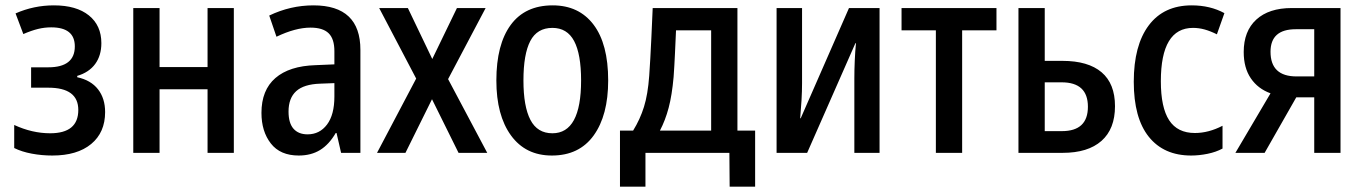

<svg xmlns="http://www.w3.org/2000/svg" viewBox="-20 -570 5087 716"><path d="M175 10Q136 10 98.5 3Q61 -4 33 -18V-104Q100 -73 167 -73Q272 -73 272 -160Q272 -243 160 -243H96V-319H160Q259 -319 259 -397Q259 -468 171 -468Q146 -468 121.5 -462Q97 -456 67 -443L38 -520Q106 -550 181 -550Q265 -550 311.5 -512.5Q358 -475 358 -409Q358 -363 335 -331.5Q312 -300 268 -287V-282Q319 -271 345.5 -237Q372 -203 372 -152Q372 -76 320 -33Q268 10 175 10Z M477 0V-540H575V-320H754V-540H852V0H754V-237H575V0Z M1094 10Q1025 10 990 -35Q955 -80 955 -149Q955 -234 1007 -279Q1059 -324 1157 -327L1227 -330V-379Q1227 -425 1205.5 -446Q1184 -467 1138 -467Q1082 -467 1011 -433L984 -512Q1063 -550 1149 -550Q1324 -550 1324 -384V0H1252L1235 -74H1232Q1207 -31 1173.5 -10.5Q1140 10 1094 10ZM1127 -69Q1172 -69 1199.5 -105.5Q1227 -142 1227 -210V-260L1174 -258Q1113 -256 1084.5 -230Q1056 -204 1056 -154Q1056 -111 1074.5 -90Q1093 -69 1127 -69Z M1386 0 1532 -277 1394 -540H1501L1592 -350L1684 -540H1791L1651 -275L1797 0H1690L1591 -200L1492 0Z M2038 10Q1940 10 1885.5 -65Q1831 -140 1831 -270Q1831 -404 1884.5 -477Q1938 -550 2041 -550Q2139 -550 2193.5 -478Q2248 -406 2248 -270Q2248 -140 2194 -65Q2140 10 2038 10ZM2040 -73Q2147 -73 2147 -270Q2147 -368 2121 -417Q2095 -466 2040 -466Q1983 -466 1957.5 -417Q1932 -368 1932 -270Q1932 -173 1958 -123Q1984 -73 2040 -73Z M2292 126V-83H2341Q2367 -125 2381.5 -171.5Q2396 -218 2401 -287Q2403 -318 2405 -350.5Q2407 -383 2409 -428Q2411 -473 2414 -540H2730V-83H2796V126H2701L2700 0H2387V126ZM2441 -83H2632V-457H2501Q2499 -413 2497 -369Q2495 -325 2492 -283Q2486 -215 2473.5 -168Q2461 -121 2441 -83Z M2876 0V-540H2971V-260Q2971 -230 2969 -196Q2967 -162 2964 -129H2966L3146 -540H3260V0H3166V-278Q3166 -309 3167.5 -343.5Q3169 -378 3172 -409H3170L2990 0Z M3470 0V-457H3342V-540H3696V-457H3568V0Z M3778 0V-540H3876V-343H3942Q4038 -343 4088 -300.5Q4138 -258 4138 -174Q4138 -89 4087.5 -44.5Q4037 0 3943 0ZM3876 -81H3940Q4037 -81 4037 -172Q4037 -263 3939 -263H3876Z M4422 10Q4320 10 4264 -60Q4208 -130 4208 -265Q4208 -401 4264 -475.5Q4320 -550 4424 -550Q4493 -550 4546 -521L4518 -442Q4494 -454 4472.5 -460Q4451 -466 4429 -466Q4309 -466 4309 -267Q4309 -169 4340 -121.5Q4371 -74 4436 -74Q4487 -74 4539 -101V-16Q4515 -3 4483.5 3.5Q4452 10 4422 10Z M4587 0 4718 -222Q4671 -239 4644.5 -278Q4618 -317 4618 -376Q4618 -454 4665 -497Q4712 -540 4797 -540H4979V0H4881V-207H4814L4696 0ZM4815 -285H4881V-461H4812Q4718 -461 4718 -377Q4718 -285 4815 -285Z"/></svg>

Font: Noto Sans Condensed Medium
Style: Regular
Weight: 500
Width: 3
Designer: Monotype Design Team
Foundry: Monotype Imaging Inc.
Version: Version 2.013; ttfautohint (v1.8.4.7-5d5b)